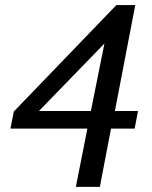

<svg xmlns="http://www.w3.org/2000/svg" viewBox="-20 -707 596 754"><path d="M132.8 -271H336.9L390.1 -536.1ZM508.8 -202.1H416L372.1 26.9H277.8L323.2 -202.1H21L34.2 -269L437 -687H511.2L431.2 -271H522Z"/></svg>

Font: Charis SIL Afr
Style: Italic
Weight: 400
Italic angle: -11°
Foundry: SIL International
Version: Version 5.000